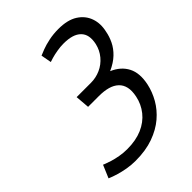

<svg xmlns="http://www.w3.org/2000/svg" viewBox="-207 -817 936 936"><g transform="rotate(-45 261.0 -349.5)"><path d="M190 -412 196 -339H271Q306 -339 332.5 -331.5Q359 -324 376 -308Q393 -292 398.5 -267.5Q404 -243 397 -209Q388 -165 360.5 -130.5Q333 -96 289 -77Q245 -58 185 -58Q159 -58 134 -62.5Q109 -67 89.5 -73Q70 -79 59 -83.5Q48 -88 48 -88L20 -22Q20 -22 32.5 -17Q45 -12 66.5 -5.5Q88 1 116 6Q144 11 174 11Q244 11 297 -8Q350 -27 387 -58.5Q424 -90 446.5 -129.5Q469 -169 478 -211Q492 -277 469.5 -320.5Q447 -364 395 -386Q435 -404 460 -428Q485 -452 498.5 -480Q512 -508 517 -536Q528 -583 514 -622.5Q500 -662 462.5 -686Q425 -710 362 -710Q327 -710 296 -703.5Q265 -697 243 -688.5Q221 -680 212 -676L222 -622Q227 -624 244 -629Q261 -634 284.5 -638Q308 -642 329 -642Q362 -642 385 -635Q408 -628 422.5 -613.5Q437 -599 441 -578Q445 -557 439 -529Q431 -494 408.5 -467Q386 -440 354.5 -426Q323 -412 289 -412Z"/></g></svg>

Font: Advent Pro Medium
Style: Italic
Weight: 500
Italic angle: -12°
Version: Version 3.000